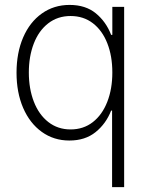

<svg xmlns="http://www.w3.org/2000/svg" viewBox="-20 -558 599 777"><path d="M433.6 -110.4H429.7Q409.2 -57.6 366.9 -23.4Q324.7 10.7 260.7 10.7Q197.8 10.7 149.2 -24.2Q100.6 -59.1 73.7 -121.3Q46.9 -183.6 46.9 -263.7Q46.9 -344.2 73.7 -406.5Q100.6 -468.8 149.4 -503.4Q198.2 -538.1 261.7 -538.1Q326.2 -538.1 367.7 -504.2Q409.2 -470.2 429.7 -417H434.6V-530.3H482.4V199.2H433.6ZM434.6 -264.6Q434.6 -331.1 414.3 -382.8Q394 -434.6 356 -463.9Q317.9 -493.2 265.6 -493.2Q213.4 -493.2 175 -463.4Q136.7 -433.6 116.7 -381.6Q96.7 -329.6 96.7 -264.6Q96.7 -199.2 116.9 -146.7Q137.2 -94.2 175.5 -64.2Q213.9 -34.2 265.6 -34.2Q317.4 -34.2 355.5 -63.7Q393.6 -93.3 414.1 -145.8Q434.6 -198.2 434.6 -264.6Z"/></svg>

Font: Pretendard ExtraLight
Style: Regular
Weight: 200
Designer: Base glyphs from Inter by Rasmus Andersson; Hangeul glyphs from Noto Sans CJK(Source Han Sans) by Jang Soo-young and Kan
Foundry: Kil Hyung-jin
Version: Version 1.309